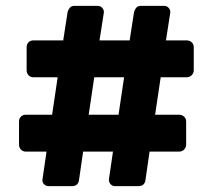

<svg xmlns="http://www.w3.org/2000/svg" viewBox="-20 -675 726 656"><path d="M146 -39Q137 -39 130.5 -45.5Q124 -52 125 -61L139 -157H68Q58 -157 51.5 -164Q45 -171 45 -181V-260Q45 -270 51.5 -276.5Q58 -283 68 -283H158L177 -411H94Q84 -411 77.5 -418Q71 -425 71 -435V-514Q71 -524 77.5 -530.5Q84 -537 94 -537H196L211 -634Q213 -642 218.5 -648.5Q224 -655 234 -655H314Q323 -655 329 -648.5Q335 -642 335 -633L320 -537H423L438 -634Q440 -642 445.5 -648.5Q451 -655 461 -655H541Q550 -655 556 -648.5Q562 -642 562 -633L547 -537H618Q628 -537 635 -530.5Q642 -524 642 -514V-435Q642 -425 635 -418Q628 -411 618 -411H529L510 -283H592Q602 -283 609 -276.5Q616 -270 616 -260V-181Q616 -171 609 -164Q602 -157 592 -157H491L477 -60Q474 -39 453 -39H373Q364 -39 358 -45.5Q352 -52 352 -61L366 -157H264L250 -60Q247 -39 226 -39ZM283 -283H385L404 -411H302Z"/></svg>

Font: Rubik Light
Style: Bold
Weight: 700
Version: Version 2.104